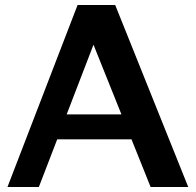

<svg xmlns="http://www.w3.org/2000/svg" viewBox="-20 -745 779 765"><path d="M730 0H580.1L503.9 -189.9H208L134.8 0H9.8L289.1 -725.1H439ZM463.9 -289.1 352.5 -566.9 245.6 -289.1Z"/></svg>

Font: Aurulent Sans
Style: Bold
Weight: 700
Version: Version 2007.05.04